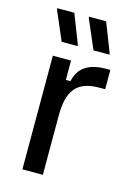

<svg xmlns="http://www.w3.org/2000/svg" viewBox="-109 -758 568 816"><g transform="rotate(15 175.0 -350.0)"><path d="M164.2 -566.7V-571.7L114.2 -700H39.2V-695L94.2 -566.7ZM304.2 -566.7V-571.7L254.2 -700H179.2V-695L234.2 -566.7ZM163.3 0V-260C163.3 -370 200 -420 300 -420H325V-505H308.3C208.3 -505 183.3 -456.7 173.3 -415H153.3V-500H73.3V0Z"/></g></svg>

Font: Familjen Grotesk
Style: Regular
Weight: 400
Designer: Anders Wikstroem, Jonas Baeckman, Matilda Gysing, Kristian Moeller
Foundry: Familjen STHLM AB
Version: Version 2.000